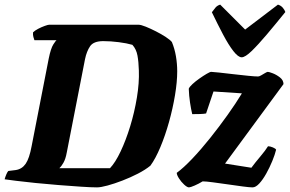

<svg xmlns="http://www.w3.org/2000/svg" viewBox="-31 -811 1255 831"><path d="M389 0Q364 0 319.5 -3Q275 -6 223.5 -10Q172 -14 123 -19Q74 -24 38 -28.5Q2 -33 -11 -35Q-8 -46 -3.5 -56.5Q1 -67 5 -71L37 -75Q64 -79 80 -102Q96 -125 106 -179L180 -558Q189 -602 200 -619Q211 -636 214 -637H118Q116 -642 113.5 -651Q111 -660 112 -671Q120 -679 134.5 -686.5Q149 -694 163 -699Q177 -704 182 -704H568Q579 -704 600 -695.5Q621 -687 644.5 -675Q668 -663 687 -650.5Q706 -638 713 -629Q725 -600 730.5 -567.5Q736 -535 736 -502Q736 -457 726.5 -399.5Q717 -342 700.5 -283Q684 -224 663 -174Q642 -124 620 -94Q598 -76 566 -59.5Q534 -43 499 -29.5Q464 -16 434.5 -8Q405 0 389 0ZM226 -83H445Q468 -107 491 -155.5Q514 -204 532.5 -264.5Q551 -325 561.5 -388.5Q572 -452 570 -506Q569 -543 564 -570.5Q559 -598 542 -617Q518 -624 483 -628.5Q448 -633 416 -633Q374 -633 359 -611Q344 -589 337 -555L258 -151Q253 -123 243.5 -106.5Q234 -90 226 -83ZM787 0Q779 0 766 -12Q753 -24 743.5 -39Q734 -54 734 -63Q763 -84 801 -124Q839 -164 878.5 -213.5Q918 -263 954 -313.5Q990 -364 1016 -407L893 -415L861 -320Q852 -318 835 -317.5Q818 -317 801 -317Q796 -337 791.5 -367Q787 -397 786 -427Q789 -435 802 -447Q815 -459 832 -471Q849 -483 863.5 -491.5Q878 -500 883 -500Q890 -500 917 -497Q944 -494 978.5 -490Q1013 -486 1043 -483Q1073 -480 1086 -480Q1091 -480 1099.5 -485Q1108 -490 1116.5 -495Q1125 -500 1128 -500Q1133 -500 1149 -494Q1165 -488 1180.5 -476Q1196 -464 1196 -447L943 -103L1057 -85Q1074 -108 1096 -134Q1118 -160 1129 -178Q1138 -178 1150 -173Q1162 -168 1164 -163Q1159 -142 1147.5 -114Q1136 -86 1121.5 -60Q1107 -34 1091.5 -17Q1076 0 1062 0Q1049 0 1019.5 -4Q990 -8 955 -13Q920 -18 890 -22Q860 -26 846 -26Q830 -16 811.5 -8Q793 0 787 0ZM1015 -563Q1000 -563 979 -590Q958 -617 934.5 -661.5Q911 -706 886 -758Q894 -769 901.5 -778Q909 -787 922 -791L1030 -683L1172 -791Q1185 -787 1193 -777.5Q1201 -768 1204 -759Q1162 -707 1124 -662Q1086 -617 1058 -590Q1030 -563 1015 -563Z"/></svg>

Font: Texturina Black
Style: Italic
Weight: 900
Italic angle: -11°
Designer: Guillermo Torres Carreño
Foundry: Omnibus-Type
Version: Version 1.002; ttfautohint (v1.8.3)